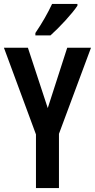

<svg xmlns="http://www.w3.org/2000/svg" viewBox="-20 -957 483 977"><path d="M374 -928V-937H245C224 -892 196 -842 160 -789V-777H237C282 -817 348 -888 374 -928ZM223 -407 122 -714H0L163 -273V0H280V-276L443 -714H322Z"/></svg>

Font: Noto Sans Arabic UI XCn SmBd
Style: Regular
Weight: 600
Width: 2
Designer: Monotype Design Team, Nadine Chahine and Nizar Qandah
Foundry: Monotype Imaging Inc.
Version: Version 2.010